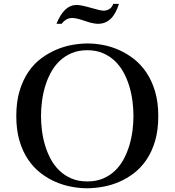

<svg xmlns="http://www.w3.org/2000/svg" viewBox="-20 -961 910 1001"><path d="M437.5 -734.4Q475.1 -734.4 516.8 -726.6Q558.6 -718.8 599.4 -700.9Q640.1 -683.1 677.5 -654.1Q714.8 -625 743.2 -583Q771.5 -541 788.3 -484.9Q805.2 -428.7 805.2 -356Q805.2 -282.7 788.6 -226.3Q772 -169.9 743.7 -128.2Q715.3 -86.4 678 -57.9Q640.6 -29.3 599.4 -12Q558.1 5.4 515.1 12.9Q472.2 20.5 433.1 20.5Q396 20.5 354.2 12.9Q312.5 5.4 271.5 -12Q230.5 -29.3 193.1 -57.9Q155.8 -86.4 127.2 -128.2Q98.6 -169.9 81.8 -226.3Q64.9 -282.7 64.9 -356Q64.9 -431.2 82.5 -488.5Q100.1 -545.9 129.2 -587.9Q158.2 -629.9 196.5 -658Q234.9 -686 276.1 -703.1Q317.4 -720.2 359.1 -727.3Q400.9 -734.4 437.5 -734.4ZM435.1 -699.2Q389.2 -699.2 353.5 -684.1Q317.9 -668.9 291 -643.3Q264.2 -617.7 245.6 -583.7Q227.1 -549.8 215.6 -511.7Q204.1 -473.6 199 -433.6Q193.8 -393.6 193.8 -356Q193.8 -319.8 198.7 -280.8Q203.6 -241.7 214.8 -203.9Q226.1 -166 244.4 -131.8Q262.7 -97.7 289.6 -71.8Q316.4 -45.9 352.3 -30.5Q388.2 -15.1 435.1 -15.1Q481 -15.1 516.6 -30Q552.2 -44.9 579.1 -70.6Q606 -96.2 624.3 -130.1Q642.6 -164.1 654.1 -201.9Q665.5 -239.7 670.7 -279.3Q675.8 -318.8 675.8 -356Q675.8 -393.6 670.7 -433.6Q665.5 -473.6 654.1 -511.7Q642.6 -549.8 624 -583.7Q605.5 -617.7 578.6 -643.3Q551.8 -668.9 516.1 -684.1Q480.5 -699.2 435.1 -699.2ZM570.3 -940.9H600.1Q568.4 -836.9 491.2 -836.9Q481.9 -836.9 470.5 -838.9Q459 -840.8 450.9 -842.8Q442.9 -844.7 409.7 -856Q376.5 -867.2 356 -867.2Q324.7 -867.2 301.3 -836.9H274.4Q313.5 -935.1 379.4 -935.1Q402.8 -935.1 453.9 -920.2Q504.9 -905.3 520 -905.3Q536.1 -905.3 550.3 -914.1Q564.5 -922.9 570.3 -940.9Z"/></svg>

Font: Jacques Francois
Style: Regular
Weight: 400
Designer: Manvel Shmavonyan, Alexei Vanyashin
Foundry: Cyreal (www.cyreal.org)
Version: Version 1.003